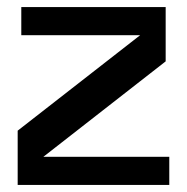

<svg xmlns="http://www.w3.org/2000/svg" viewBox="-20 -521 527 541"><path d="M102.1 -79.1H457V0H29.8V-152.8L375 -421.9H40V-501H446.8V-348.1Z"/></svg>

Font: Fivo Sans Modern Med
Style: Regular
Weight: 450
Designer: Alexander Slobzheninov
Foundry: Alexander Slobzheninov
Version: 1.0